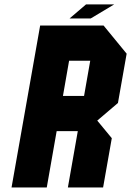

<svg xmlns="http://www.w3.org/2000/svg" viewBox="-20 -832 582 852"><path d="M503.4 -375 411.6 -296.9 476.1 -218.8 437.5 0H281.2L325.2 -250H231.4L187.5 0H31.2L158.2 -718.8H439.5L542 -593.8ZM353 -406.2 380.4 -562.5H286.6L259.3 -406.2ZM382.3 -750H288.6L361.8 -812.5H486.8Z"/></svg>

Font: Signwood
Style: Italic
Weight: 400
Italic angle: -10°
Designer: GGBotNet
Foundry: GGBotNet
Version: 0.95